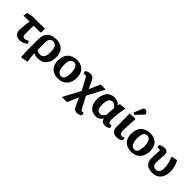

<svg xmlns="http://www.w3.org/2000/svg" viewBox="248 -2218 3873 3873"><g transform="rotate(45 2184.0 -281.5)"><path d="M299.8 14.2Q222.2 14.2 184.6 -25.6Q147 -65.4 147 -139.2Q147 -172.9 154.8 -246.8Q162.6 -320.8 174.8 -395H4.9L17.1 -483.9Q50.8 -495.6 91.6 -503.4Q132.3 -511.2 151.9 -511.2L495.1 -513.2V-409.2L481 -395H291Q290 -314.9 290 -162.1Q290 -122.6 302.5 -100.8Q314.9 -79.1 350.1 -79.1Q391.6 -79.1 437 -110.8L470.2 -58.1Q437.5 -24.9 393.3 -5.4Q349.1 14.2 299.8 14.2Z M573.7 232.9 561.5 227.1Q551.8 107.9 551.8 -15.1V-274.9Q551.8 -319.3 560.8 -356.2Q569.8 -393.1 585 -418.5Q600.1 -443.8 621.6 -463.6Q643.1 -483.4 665.8 -495.1Q688.5 -506.8 714.8 -514.2Q741.2 -521.5 763.9 -524.2Q786.6 -526.9 810.5 -526.9Q851.1 -526.9 887.2 -518.6Q923.3 -510.3 956.3 -490.7Q989.3 -471.2 1012.9 -442.4Q1036.6 -413.6 1050.8 -369.6Q1064.9 -325.7 1064.9 -271Q1064.9 -224.6 1056.4 -183.6Q1047.9 -142.6 1028.6 -106Q1009.3 -69.3 980.7 -43Q952.1 -16.6 909.7 -1.2Q867.2 14.2 814.9 14.2Q745.1 14.2 695.8 -15.1H694.8Q696.8 34.7 703.1 89.8Q709.5 145 714.8 175.8L719.7 206.1ZM789.6 -73.2Q855.5 -73.2 884 -120.6Q912.6 -168 912.6 -265.1Q912.6 -451.2 793.9 -451.2Q748 -451.2 721.4 -418.2Q694.8 -385.3 694.8 -314V-100.1Q730 -73.2 789.6 -73.2Z M1389.6 14.2Q1267.6 14.2 1200.2 -55.4Q1132.8 -125 1132.8 -241.2Q1132.8 -306.2 1149.7 -357.2Q1166.5 -408.2 1193.1 -439.5Q1219.7 -470.7 1256.3 -491Q1293 -511.2 1328.9 -519Q1364.7 -526.9 1403.8 -526.9Q1441.9 -526.9 1476.8 -518.8Q1511.7 -510.7 1544.4 -491.7Q1577.1 -472.7 1601.1 -444.1Q1625 -415.5 1639.4 -371.3Q1653.8 -327.1 1653.8 -272Q1653.8 -137.2 1582.3 -61.5Q1510.7 14.2 1389.6 14.2ZM1402.8 -64.9Q1453.1 -64.9 1477.3 -110.4Q1501.5 -155.8 1501.5 -248Q1501.5 -451.2 1387.7 -451.2Q1373 -451.2 1360.4 -447.8Q1347.7 -444.3 1333 -433.3Q1318.4 -422.4 1308.1 -404.1Q1297.9 -385.7 1290.8 -353Q1283.7 -320.3 1283.7 -276.9Q1283.7 -221.7 1292.5 -180.7Q1301.3 -139.6 1313.5 -118.2Q1325.7 -96.7 1343.5 -84Q1361.3 -71.3 1374.5 -68.1Q1387.7 -64.9 1402.8 -64.9Z M2151.4 232.9Q2103 232.9 2078.9 211.4Q2054.7 189.9 2026.4 125L1963.4 -18.1H1961.4L1857.4 219.2H1727.5L1715.3 213.9L1907.7 -150.9L1782.7 -384.8Q1769 -409.7 1758.8 -419.4Q1748.5 -429.2 1730.5 -429.2Q1715.3 -429.2 1689.5 -420.9L1672.4 -481Q1731 -522 1783.7 -522Q1835.4 -522 1863.3 -498.5Q1891.1 -475.1 1918.5 -414.1L1980.5 -274.9H1982.4L2086.4 -513.2H2216.3L2228.5 -507.8L2036.6 -143.1L2160.6 90.8Q2178.7 125.5 2184.6 131.3Q2193.8 140.1 2207.5 140.1Q2220.7 140.1 2244.6 131.8L2261.7 191.9Q2241.2 210.9 2211.9 221.9Q2182.6 232.9 2151.4 232.9Z M2463.4 14.2Q2407.7 14.2 2365 -5.9Q2322.3 -25.9 2296.1 -62.3Q2270 -98.6 2256.8 -145.8Q2243.7 -192.9 2243.7 -250Q2243.7 -275.4 2246.3 -300.3Q2249 -325.2 2256.3 -353.3Q2263.7 -381.3 2274.9 -405.8Q2286.1 -430.2 2304.7 -452.9Q2323.2 -475.6 2346.9 -491.7Q2370.6 -507.8 2404.1 -517.3Q2437.5 -526.9 2477.5 -526.9Q2525.4 -526.9 2564.5 -509Q2603.5 -491.2 2625.5 -460.9H2628.4L2640.6 -506.8L2772.5 -521L2784.7 -516.1Q2741.7 -334.5 2741.7 -168Q2741.7 -120.1 2751 -99.6Q2760.3 -79.1 2787.6 -79.1Q2802.7 -79.1 2823.7 -86.9L2840.8 -26.9Q2795.4 14.2 2729.5 14.2Q2637.7 14.2 2616.7 -71.8H2614.7Q2596.2 -42.5 2576.9 -24.7Q2557.6 -6.8 2529.3 3.7Q2501 14.2 2463.4 14.2ZM2489.7 -84Q2527.8 -84 2556.4 -106.7Q2585 -129.4 2603.5 -168Q2603.5 -254.9 2614.7 -362.8Q2571.8 -437 2501.5 -437Q2394.5 -437 2394.5 -257.8Q2394.5 -218.3 2398.4 -189.2Q2402.3 -160.2 2412.4 -135Q2422.4 -109.9 2441.7 -96.9Q2460.9 -84 2489.7 -84Z M3001.5 -558.1 2957.5 -582 3026.4 -752.9Q3035.6 -775.4 3046.6 -785.6Q3057.6 -795.9 3077.1 -795.9Q3127.9 -795.9 3154.3 -736.8L3153.3 -722.2ZM3063.5 14.2Q2994.1 14.2 2955.8 -24.4Q2917.5 -63 2917.5 -136.2Q2917.5 -209.5 2915 -347.7Q2912.6 -485.8 2912.1 -512.2L3064.5 -521L3076.2 -516.1Q3060.5 -250 3060.5 -151.9Q3060.5 -114.3 3075 -96.7Q3089.4 -79.1 3120.1 -79.1Q3157.7 -79.1 3182.1 -94.2L3199.2 -34.2Q3184.1 -21 3170.9 -12.5Q3157.7 -3.9 3128.4 5.1Q3099.1 14.2 3063.5 14.2Z M3480 14.2Q3357.9 14.2 3290.5 -55.4Q3223.1 -125 3223.1 -241.2Q3223.1 -306.2 3240 -357.2Q3256.8 -408.2 3283.4 -439.5Q3310.1 -470.7 3346.7 -491Q3383.3 -511.2 3419.2 -519Q3455.1 -526.9 3494.1 -526.9Q3532.2 -526.9 3567.1 -518.8Q3602.1 -510.7 3634.8 -491.7Q3667.5 -472.7 3691.4 -444.1Q3715.3 -415.5 3729.7 -371.3Q3744.1 -327.1 3744.1 -272Q3744.1 -137.2 3672.6 -61.5Q3601.1 14.2 3480 14.2ZM3493.2 -64.9Q3543.5 -64.9 3567.6 -110.4Q3591.8 -155.8 3591.8 -248Q3591.8 -451.2 3478 -451.2Q3463.4 -451.2 3450.7 -447.8Q3438 -444.3 3423.3 -433.3Q3408.7 -422.4 3398.4 -404.1Q3388.2 -385.7 3381.1 -353Q3374 -320.3 3374 -276.9Q3374 -221.7 3382.8 -180.7Q3391.6 -139.6 3403.8 -118.2Q3416 -96.7 3433.8 -84Q3451.7 -71.3 3464.8 -68.1Q3478 -64.9 3493.2 -64.9Z M4083 14.2Q3967.3 14.2 3914.1 -38.8Q3860.8 -91.8 3860.8 -192.9Q3860.8 -241.2 3865.5 -300.3Q3870.1 -359.4 3870.1 -394Q3870.1 -415 3862.5 -422.1Q3855 -429.2 3838.9 -429.2Q3824.2 -429.2 3798.8 -420.9L3782.2 -481Q3842.8 -522 3904.3 -522Q3924.3 -522 3939.9 -518.1Q3955.6 -514.2 3965.8 -508.5Q3976.1 -502.9 3983.2 -492.9Q3990.2 -482.9 3993.9 -474.6Q3997.6 -466.3 3999.5 -453.1Q4001.5 -439.9 4001.7 -431.4Q4002 -422.9 4002 -409.2Q4002 -383.3 3996.1 -313.2Q3990.2 -243.2 3990.2 -200.2Q3990.2 -137.7 4014.6 -110.4Q4039.1 -83 4085.9 -83Q4136.7 -83 4163.3 -120.8Q4189.9 -158.7 4189.9 -225.1Q4189.9 -299.8 4170.7 -371.1Q4151.4 -442.4 4126 -496.1L4250 -521L4262.2 -516.1Q4325.2 -390.1 4325.2 -263.2Q4325.2 -136.2 4261.2 -61Q4197.3 14.2 4083 14.2Z"/></g></svg>

Font: Literata Book
Style: Bold
Weight: 700
Designer: Latin by Veronika Burian and Jose Scaglione. Greek by Irene Vlachou. Cyrillic by Vera Evstafieva
Foundry: TypeTogether
Version: Version 2.003;PS 002.003;hotconv 1.0.88;makeotf.lib2.5.64775